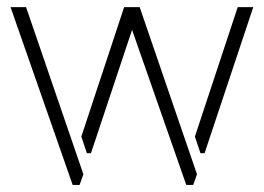

<svg xmlns="http://www.w3.org/2000/svg" viewBox="-20 -524 746 543"><path d="M9.8 -503.9 185.5 -1H205.1L215.8 -31.2L53.7 -503.9ZM210 -137.7 225.6 -90.8H237.3L353.5 -439.5L506.8 -1H526.4L537.1 -31.2L375 -503.9H331.1ZM531.2 -137.7 546.9 -90.8H558.6L696.3 -503.9H652.3Z"/></svg>

Font: Post No Bills Colombo
Style: Light
Weight: 400
Designer: Kosala Senevirathne, Siva Puranthara, Lasantha Premarathna, Tharique Azeez
Foundry: Mooniak
Version: Version 1.220 ; ttfautohint (v1.5)